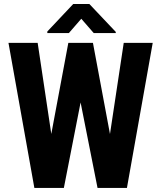

<svg xmlns="http://www.w3.org/2000/svg" viewBox="-20 -921 789 941"><path d="M519 -264.2 586.4 -710.9H728.5L602.1 0H458L375 -418.9L293 0H148.4L21.5 -710.9H164.6L231.4 -264.6L314.9 -710.9H435.5ZM547.4 -758.8H439.5L378.4 -829.1L317.4 -758.8H211.9V-766.6L338.9 -901.4H418L547.4 -764.6Z"/></svg>

Font: RobotoCondensed-Bold
Style: Bold
Weight: 700
Designer: Google
Version: Version 2.001240; 2014